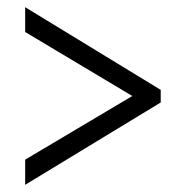

<svg xmlns="http://www.w3.org/2000/svg" viewBox="-20 -625 517 534"><path d="M50 -181V-111L427 -340V-375L50 -605V-536L348 -358Z"/></svg>

Font: Noto Serif Sinhala Condensed
Style: Regular
Weight: 400
Width: 3
Designer: Jelle Bosma - Monotype Design Team
Foundry: Monotype Imaging Inc.
Version: Version 2.007